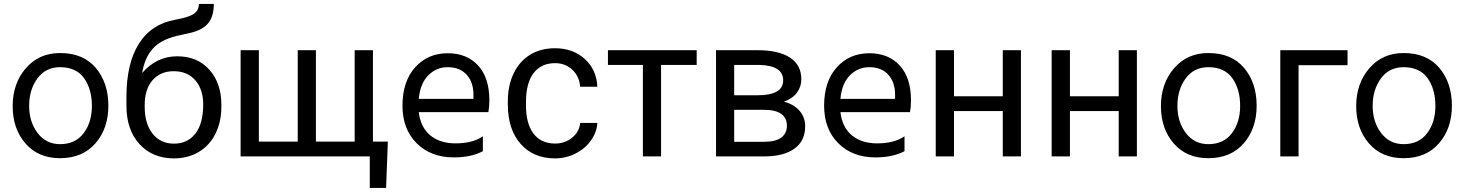

<svg xmlns="http://www.w3.org/2000/svg" viewBox="-20 -778 7284 955"><path d="M278.8 8.8Q390.6 8.8 454.8 -65.2Q519 -139.2 519 -252Q519 -366.2 456.5 -440.2Q394 -514.2 278.8 -514.2Q173.8 -514.2 108.4 -438.5Q43 -362.8 43 -250Q43 -138.2 106.4 -64.7Q169.9 8.8 278.8 8.8ZM278.8 -443.8Q358.9 -443.8 397.9 -389.4Q437 -335 437 -251Q437 -169.9 396 -115.5Q355 -61 278.8 -61Q209 -61 167 -116.5Q125 -171.9 125 -251Q125 -332 166 -387.9Q207 -443.8 278.8 -443.8Z M861.8 -498Q758.8 -498 687 -415Q699.2 -490.2 739.5 -535.4Q779.8 -580.6 860.4 -599.6L927.7 -614.7Q988.3 -628.9 1015.9 -663.1Q1043.5 -697.3 1043.5 -758.3H969.2Q969.2 -727.5 945.3 -710Q921.4 -692.4 853 -680.2Q732.4 -658.7 670.7 -560.5Q608.9 -462.4 608.9 -295.9V-252Q608.9 -132.3 673.8 -61.3Q738.8 9.8 845.2 9.8Q915.5 9.8 969.5 -22.7Q1023.4 -55.2 1052.2 -114Q1081.1 -172.9 1081.1 -247.6V-255.9Q1081.1 -364.7 1021.2 -431.4Q961.4 -498 861.8 -498ZM844.2 -423.8Q912.1 -423.8 951.4 -378.7Q990.7 -333.5 990.7 -258.8Q990.7 -163.1 951.7 -113.3Q912.6 -63.5 845.2 -63.5Q778.3 -63.5 739 -113Q699.7 -162.6 699.7 -247.6V-255.4Q699.7 -334.5 738.8 -379.2Q777.8 -423.8 844.2 -423.8Z M1267.6 -528.3H1176.8V0H1819.3V156.7H1900.4L1909.2 -73.7H1835V-528.3H1744.1V-73.7H1551.3V-528.3H1460.9V-73.7H1267.6Z M2335 -286.1H2063Q2069.8 -361.8 2109.9 -402.8Q2149.9 -443.8 2207 -443.8Q2267.1 -443.8 2301 -406.5Q2335 -369.1 2335 -306.2ZM2381.8 -100.1Q2331.1 -64.9 2246.1 -64.9Q2168 -64.9 2119.9 -105Q2071.8 -145 2063 -220.2H2409.2Q2414.1 -246.6 2414.1 -278.8Q2414.1 -391.1 2358.2 -452.1Q2302.2 -513.2 2207 -513.2Q2107.9 -513.2 2044.9 -443.1Q1981.9 -373 1981.9 -252Q1981.9 -136.2 2052.2 -65.7Q2122.6 4.9 2237.8 4.9Q2322.8 4.9 2381.8 -25.9Z M2741.2 -64Q2671.4 -64 2633.8 -113.3Q2596.2 -162.6 2596.2 -253.9V-271Q2596.2 -364.7 2634 -414.3Q2671.9 -463.9 2740.7 -463.9Q2792 -463.9 2826.9 -430.9Q2861.8 -397.9 2865.7 -346.7H2951.2Q2947.3 -431.6 2888.4 -484.9Q2829.6 -538.1 2740.7 -538.1Q2668.5 -538.1 2615.5 -504.9Q2562.5 -471.7 2534.2 -411.6Q2505.9 -351.6 2505.9 -274.4V-259.3Q2505.9 -134.3 2569.6 -62.3Q2633.3 9.8 2741.2 9.8Q2794.9 9.8 2843 -14.6Q2891.1 -39.1 2919.9 -80.1Q2948.7 -121.1 2951.2 -166.5H2865.7Q2861.8 -122.6 2825.7 -93.3Q2789.6 -64 2741.2 -64Z M3445.3 -455.1V-528.3H3003.9V-455.1H3177.7V0H3268.1V-455.1Z M3541.5 0H3780.3Q3877.9 0 3931.4 -38.6Q3984.9 -77.1 3984.9 -149.9Q3984.9 -195.3 3955.8 -228Q3926.8 -260.7 3878.9 -272Q3921.9 -287.6 3943.8 -317.1Q3965.8 -346.7 3965.8 -383.3Q3965.8 -454.6 3909.4 -491.5Q3853 -528.3 3747.6 -528.3H3541.5ZM3631.8 -231.9H3777.8Q3894 -231.9 3894 -152.8Q3894 -114.7 3866 -93.8Q3837.9 -72.8 3781.2 -72.8H3631.8ZM3631.8 -304.2V-455.1H3755.4Q3875.5 -452.6 3875.5 -378.4Q3875.5 -304.2 3748.5 -304.2Z M4432.1 -286.1H4160.2Q4167 -361.8 4207 -402.8Q4247.1 -443.8 4304.2 -443.8Q4364.3 -443.8 4398.2 -406.5Q4432.1 -369.1 4432.1 -306.2ZM4479 -100.1Q4428.2 -64.9 4343.3 -64.9Q4265.1 -64.9 4217 -105Q4168.9 -145 4160.2 -220.2H4506.3Q4511.2 -246.6 4511.2 -278.8Q4511.2 -391.1 4455.3 -452.1Q4399.4 -513.2 4304.2 -513.2Q4205.1 -513.2 4142.1 -443.1Q4079.1 -373 4079.1 -252Q4079.1 -136.2 4149.4 -65.7Q4219.7 4.9 4335 4.9Q4419.9 4.9 4479 -25.9Z M5058.1 0V-528.3H4967.8V-299.3H4725.1V-528.3H4634.3V0H4725.1V-225.6H4967.8V0Z M5634.8 0V-528.3H5544.4V-299.3H5301.8V-528.3H5210.9V0H5301.8V-225.6H5544.4V0Z M5990.2 8.8Q6102.1 8.8 6166.3 -65.2Q6230.5 -139.2 6230.5 -252Q6230.5 -366.2 6168 -440.2Q6105.5 -514.2 5990.2 -514.2Q5885.3 -514.2 5819.8 -438.5Q5754.4 -362.8 5754.4 -250Q5754.4 -138.2 5817.9 -64.7Q5881.3 8.8 5990.2 8.8ZM5990.2 -443.8Q6070.3 -443.8 6109.4 -389.4Q6148.4 -335 6148.4 -251Q6148.4 -169.9 6107.4 -115.5Q6066.4 -61 5990.2 -61Q5920.4 -61 5878.4 -116.5Q5836.4 -171.9 5836.4 -251Q5836.4 -332 5877.4 -387.9Q5918.5 -443.8 5990.2 -443.8Z M6682.6 -453.6V-528.3H6348.1V0H6439V-453.6Z M6961.4 8.8Q7073.2 8.8 7137.5 -65.2Q7201.7 -139.2 7201.7 -252Q7201.7 -366.2 7139.2 -440.2Q7076.7 -514.2 6961.4 -514.2Q6856.4 -514.2 6791 -438.5Q6725.6 -362.8 6725.6 -250Q6725.6 -138.2 6789.1 -64.7Q6852.5 8.8 6961.4 8.8ZM6961.4 -443.8Q7041.5 -443.8 7080.6 -389.4Q7119.6 -335 7119.6 -251Q7119.6 -169.9 7078.6 -115.5Q7037.6 -61 6961.4 -61Q6891.6 -61 6849.6 -116.5Q6807.6 -171.9 6807.6 -251Q6807.6 -332 6848.6 -387.9Q6889.6 -443.8 6961.4 -443.8Z"/></svg>

Font: FAU Chimera
Style: Regular
Weight: 400
Version: Version 1.002;hotconv 1.0.117;makeotfexe 2.5.65602